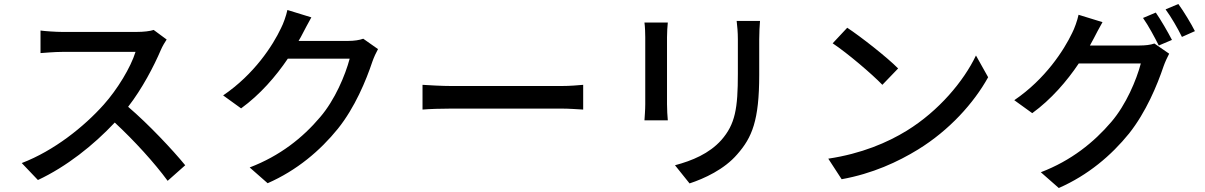

<svg xmlns="http://www.w3.org/2000/svg" viewBox="-20 -871 6040 962"><path d="M750 -721C733 -715 700 -711 663 -711H292C261 -711 203 -715 183 -718V-605C199 -606 253 -611 292 -611H659C635 -533 568 -423 500 -347C401 -236 251 -116 89 -54L170 31C313 -36 448 -143 555 -257C654 -165 754 -55 820 35L908 -43C846 -119 725 -248 622 -336C692 -426 751 -539 786 -621C793 -638 808 -663 815 -673Z M1800 -677C1781 -670 1754 -666 1725 -666H1476C1484 -679 1491 -692 1497 -704C1507 -722 1522 -753 1540 -784L1420 -821C1414 -792 1399 -751 1388 -730C1347 -643 1254 -499 1098 -393L1188 -328C1283 -397 1362 -488 1422 -577H1732C1710 -494 1658 -370 1584 -284C1497 -181 1383 -90 1231 -32L1321 47C1467 -17 1584 -116 1673 -226C1758 -332 1814 -467 1846 -563C1853 -583 1865 -609 1874 -625Z M2097 -322C2131 -325 2191 -327 2246 -327H2790C2834 -327 2880 -323 2902 -322V-446C2877 -444 2838 -440 2790 -440H2246C2192 -440 2130 -444 2097 -446Z M3209 -758C3212 -737 3213 -702 3213 -684V-349C3213 -320 3210 -285 3209 -268H3326C3324 -288 3322 -323 3322 -349V-684C3322 -712 3324 -737 3326 -758ZM3671 -766C3674 -740 3677 -710 3677 -674V-502C3677 -327 3664 -249 3594 -169C3533 -101 3448 -66 3362 -43L3435 48C3508 24 3609 -22 3674 -98C3748 -182 3784 -267 3784 -496V-674C3784 -710 3786 -740 3788 -766Z M4225 -732 4152 -654C4227 -604 4349 -500 4401 -446L4480 -528C4426 -583 4292 -688 4225 -732ZM4130 -76 4197 27C4352 -1 4479 -60 4580 -122C4736 -218 4859 -354 4931 -484L4870 -593C4809 -465 4684 -315 4523 -216C4427 -157 4297 -101 4130 -76Z M5441 -643C5448 -656 5455 -668 5461 -680C5471 -699 5486 -729 5504 -760L5384 -797C5378 -768 5363 -727 5352 -706C5311 -620 5218 -475 5062 -369L5152 -304C5247 -373 5326 -465 5385 -553H5696C5674 -470 5622 -346 5548 -260C5461 -158 5347 -66 5195 -8L5285 71C5431 7 5548 -92 5637 -202C5722 -309 5778 -444 5810 -539C5817 -559 5829 -585 5838 -602L5764 -653C5745 -646 5718 -643 5689 -643ZM5707 -781C5734 -743 5766 -683 5786 -643L5852 -671C5832 -710 5796 -772 5771 -808ZM5820 -824C5848 -786 5881 -729 5902 -686L5967 -715C5949 -751 5911 -814 5884 -851Z"/></svg>

Font: Noto Sans T Chinese Medium
Style: Regular
Weight: 500
Designer: Ryoko NISHIZUKA (kana & ideographs); Paul D. Hunt (Latin, Greek & Cyrillic); Wenlong ZHANG (bopomofo); Sandoll Communica
Foundry: Adobe Systems Incorporated
Version: Version 1.000;PS 1;hotconv 1.0.78;makeotf.lib2.5.61930